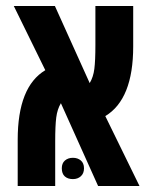

<svg xmlns="http://www.w3.org/2000/svg" viewBox="-20 -620 510 640"><path d="M307 0 183 -276Q171 -256 167.5 -228.5Q164 -201 164 -149V0H39V-154Q39 -331 131 -386L26 -600H163L279 -343Q291 -363 294.5 -390.5Q298 -418 298 -470V-600H424V-465Q424 -289 331 -233L445 0ZM223 -94Q239 -94 249.5 -85Q260 -76 260 -59Q260 -42 249.5 -32.5Q239 -23 223 -23Q206 -23 196 -32Q186 -41 186 -59Q186 -76 196.5 -85Q207 -94 223 -94Z"/></svg>

Font: Noto Sans Hebrew Cond
Style: Bold
Weight: 700
Width: 2
Designer: Monotype Design Team
Foundry: Monotype Imaging Inc.
Version: Version 1.000